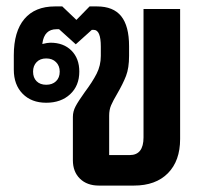

<svg xmlns="http://www.w3.org/2000/svg" viewBox="-20 -578 649 598"><path d="M207 -79V-214Q207 -231 215.5 -247Q224 -263 244 -291Q268 -323 281 -348.5Q294 -374 294 -404V-433Q294 -485 272 -485H266L216 -440L164 -487H156Q118 -487 112 -443V-441Q128 -445 137 -445Q178 -445 202.5 -420.5Q227 -396 227 -355Q227 -311 198.5 -284.5Q170 -258 124 -258Q78 -258 50.5 -286Q23 -314 23 -361V-406Q23 -480 56 -519Q89 -558 151 -558H174L218 -516L259 -558H282Q333 -558 357.5 -527.5Q382 -497 382 -434V-404Q382 -366 372.5 -341.5Q363 -317 345 -286Q332 -264 326 -250Q320 -236 320 -218V-95H384Q427 -95 427 -150V-550H541V-145Q541 -77 503 -38.5Q465 0 397 0H288Q251 0 229 -21.5Q207 -43 207 -79ZM166 -355Q166 -373 154.5 -384.5Q143 -396 124 -396Q105 -396 94 -384.5Q83 -373 83 -355Q83 -336 94 -325Q105 -314 124 -314Q143 -314 154.5 -325Q166 -336 166 -355Z"/></svg>

Font: Bai Jamjuree SemiBold
Style: Regular
Weight: 600
Version: Version 1.000; ttfautohint (v1.6)